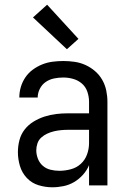

<svg xmlns="http://www.w3.org/2000/svg" viewBox="-20 -787 540 815"><path d="M202 8Q172 8 143 -1Q114 -10 93.5 -32Q73 -54 64.5 -83Q56 -112 56 -141Q56 -167 62.5 -192Q69 -217 84.5 -237Q100 -257 122 -270.5Q144 -284 168.5 -292Q193 -300 218 -303Q243 -306 269 -306H358V-355Q358 -376 351 -397Q344 -418 328 -432Q312 -446 291 -452Q270 -458 249 -458Q229 -458 209.5 -454Q190 -450 174 -439Q158 -428 149 -410Q140 -392 140 -373Q140 -373 140 -373Q140 -373 140 -373Q140 -373 140 -373Q140 -373 140 -373Q140 -373 140 -373Q140 -373 140 -373H62Q62 -373 62 -373Q62 -373 62 -373Q62 -396 68.5 -418Q75 -440 88 -459Q101 -478 119.5 -491.5Q138 -505 159 -513.5Q180 -522 203 -525Q226 -528 249 -528Q273 -528 297 -524.5Q321 -521 343 -511Q365 -501 383.5 -485Q402 -469 414 -448Q426 -427 431 -403Q436 -379 436 -355V0H358V-86Q349 -64 332.5 -45.5Q316 -27 295 -14.5Q274 -2 250 3Q226 8 202 8ZM232 -62Q256 -62 280.5 -68.5Q305 -75 323 -91.5Q341 -108 349.5 -131.5Q358 -155 358 -180V-236H269Q254 -236 238.5 -234.5Q223 -233 208.5 -229.5Q194 -226 180 -219.5Q166 -213 155 -203Q144 -193 139 -178.5Q134 -164 134 -149Q134 -131 141 -113Q148 -95 162 -83Q176 -71 194.5 -66.5Q213 -62 232 -62ZM264 -578 120 -713 180 -767 313 -622Z"/></svg>

Font: Iosevka Julsh Curly
Style: Regular
Weight: 400
Designer: Belleve Invis
Foundry: Belleve Invis
Version: Version 15.0.2; ttfautohint (v1.8.4)